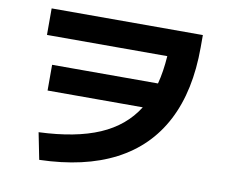

<svg xmlns="http://www.w3.org/2000/svg" viewBox="-80 -807 1098 933"><g transform="rotate(10 469.0 -340.5)"><path d="M621.1 -311.5H151.4V-438.5H673.8Q689.9 -499 695.3 -577.1H101.6V-708H847.7V-647.5Q847.7 -432.6 770.8 -284.2Q693.8 -135.7 542.7 -57.4Q391.6 21 169.9 27.3L143.6 -104.5Q325.2 -111.8 442.1 -162.1Q559.1 -212.4 621.1 -311.5Z"/></g></svg>

Font: Pretendard JP ExtraBold
Style: Regular
Weight: 800
Designer: Base glyphs from Inter by Rasmus Andersson; Hangeul glyphs from Noto Sans CJK(Source Han Sans) by Jang Soo-young and Kan
Foundry: Kil Hyung-jin
Version: Version 1.309